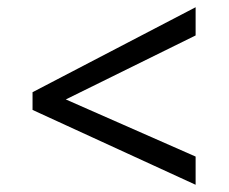

<svg xmlns="http://www.w3.org/2000/svg" viewBox="-20 -588 632 531"><path d="M70 -284V-333L521 -568V-490L162 -313L521 -155V-77Z"/></svg>

Font: hexuoriya05
Style: Book
Weight: 400
Designer: Jelle Bosma - Monotype Design Team
Foundry: Monotype Imaging Inc.
Version: Version 2.003